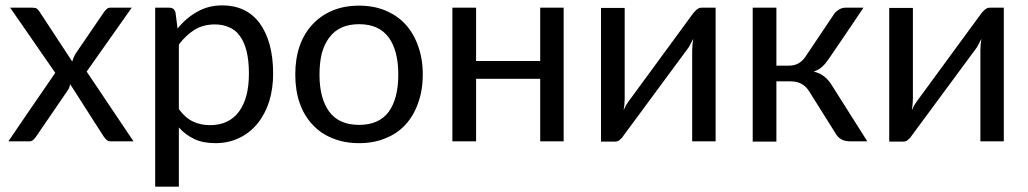

<svg xmlns="http://www.w3.org/2000/svg" viewBox="-20 -536 3896 728"><path d="M486.3 0Q464.8 0 401.4 0Q389.6 0 383.8 -5.9Q377.9 -11.7 373 -18.6Q331.1 -85 246.1 -216.8Q244.1 -210 242.2 -203.1Q239.3 -196.3 235.4 -191.4Q196.3 -133.8 117.2 -18.6Q112.3 -11.7 106.4 -5.9Q100.6 0 90.8 0Q64.5 0 11.7 0Q55.7 -65.4 189.5 -259.8Q146.5 -321.3 18.6 -506.8Q40 -506.8 103.5 -506.8Q115.2 -506.8 120.1 -502.9Q125 -499 128.9 -493.2Q170.9 -429.7 253.9 -302.7Q257.8 -317.4 265.6 -331.1Q302.7 -384.8 375 -491.2Q379.9 -498 384.8 -502Q389.6 -506.8 397.5 -506.8Q424.8 -506.8 479.5 -506.8Q436.5 -446.3 308.6 -264.6Q353.5 -198.2 486.3 0Z M658.2 -122.1Q682.6 -88.9 711.9 -75.2Q740.2 -61.5 776.4 -61.5Q847.7 -61.5 885.7 -112.3Q923.8 -163.1 923.8 -256.8Q923.8 -305.7 915 -341.8Q906.2 -377 889.6 -399.4Q873 -422.9 848.6 -432.6Q825.2 -443.4 794.9 -443.4Q751 -443.4 718.8 -423.8Q685.5 -403.3 658.2 -367.2Q658.2 -285.2 658.2 -122.1ZM653.3 -427.7Q685.5 -467.8 727.5 -491.2Q769.5 -515.6 823.2 -515.6Q867.2 -515.6 903.3 -499Q938.5 -482.4 963.9 -449.2Q988.3 -416 1002 -368.2Q1015.6 -319.3 1015.6 -256.8Q1015.6 -200.2 1001 -152.3Q985.4 -103.5 957 -68.4Q928.7 -33.2 888.7 -13.7Q847.7 6.8 796.9 6.8Q750 6.8 716.8 -8.8Q683.6 -24.4 658.2 -52.7Q658.2 22.5 658.2 171.9Q635.7 171.9 568.4 171.9Q568.4 43.9 568.4 -336.9Q568.4 -378.9 568.4 -506.8Q582 -506.8 622.1 -506.8Q640.6 -506.8 645.5 -488.3Q648.4 -467.8 653.3 -427.7Z M1341.8 -514.6Q1397.5 -514.6 1441.4 -496.1Q1486.3 -477.5 1517.6 -443.4Q1548.8 -409.2 1565.4 -361.3Q1583 -313.5 1583 -253.9Q1583 -193.4 1565.4 -145.5Q1548.8 -97.7 1517.6 -63.5Q1486.3 -29.3 1441.4 -11.7Q1397.5 6.8 1341.8 6.8Q1285.2 6.8 1241.2 -11.7Q1196.3 -29.3 1165 -63.5Q1132.8 -97.7 1116.2 -145.5Q1099.6 -193.4 1099.6 -253.9Q1099.6 -313.5 1116.2 -361.3Q1132.8 -409.2 1165 -443.4Q1196.3 -477.5 1241.2 -496.1Q1285.2 -514.6 1341.8 -514.6ZM1341.8 -62.5Q1417 -62.5 1454.1 -112.3Q1490.2 -163.1 1490.2 -252.9Q1490.2 -343.8 1454.1 -393.6Q1417 -444.3 1341.8 -444.3Q1303.7 -444.3 1275.4 -431.6Q1247.1 -418.9 1228.5 -393.6Q1210 -369.1 1200.2 -334Q1191.4 -297.9 1191.4 -252.9Q1191.4 -163.1 1228.5 -112.3Q1265.6 -62.5 1341.8 -62.5Z M2117.2 -506.8Q2117.2 -379.9 2117.2 0Q2094.7 0 2028.3 0Q2028.3 -59.6 2028.3 -237.3Q1966.8 -237.3 1785.2 -237.3Q1785.2 -177.7 1785.2 0Q1762.7 0 1695.3 0Q1695.3 -79.1 1695.3 -316.4Q1695.3 -364.3 1695.3 -506.8Q1717.8 -506.8 1785.2 -506.8Q1785.2 -456.1 1785.2 -304.7Q1845.7 -304.7 2028.3 -304.7Q2028.3 -355.5 2028.3 -506.8Q2050.8 -506.8 2117.2 -506.8Z M2693.4 -506.8Q2693.4 -379.9 2693.4 0Q2670.9 0 2604.5 0Q2604.5 -85.9 2604.5 -343.8Q2604.5 -353.5 2605.5 -365.2Q2606.4 -377 2608.4 -388.7Q2603.5 -378.9 2598.6 -370.1Q2594.7 -361.3 2589.8 -354.5Q2507.8 -244.1 2344.7 -22.5Q2339.8 -13.7 2331.1 -6.8Q2323.2 1 2312.5 1Q2294.9 1 2258.8 1Q2258.8 -79.1 2258.8 -316.4Q2258.8 -363.3 2258.8 -505.9Q2281.2 -505.9 2348.6 -505.9Q2348.6 -419.9 2348.6 -162.1Q2348.6 -152.3 2347.7 -141.6Q2346.7 -129.9 2344.7 -118.2Q2349.6 -127.9 2353.5 -136.7Q2358.4 -144.5 2363.3 -151.4Q2444.3 -262.7 2607.4 -484.4Q2613.3 -492.2 2621.1 -499Q2629.9 -506.8 2639.6 -506.8Q2658.2 -506.8 2693.4 -506.8Z M3141.6 -481.4Q3148.4 -492.2 3160.2 -499Q3171.9 -506.8 3184.6 -506.8Q3208 -506.8 3253.9 -506.8Q3221.7 -458 3123 -313.5Q3110.4 -294.9 3097.7 -283.2Q3085 -271.5 3065.4 -264.6Q3089.8 -258.8 3106.4 -245.1Q3123 -231.4 3135.7 -210Q3179.7 -139.6 3268.6 0Q3252.9 0 3207 0Q3182.6 0 3169.9 -7.8Q3156.2 -15.6 3147.5 -31.2Q3114.3 -84 3048.8 -188.5Q3025.4 -227.5 2978.5 -227.5Q2960 -227.5 2923.8 -227.5Q2923.8 -170.9 2923.8 1Q2901.4 1 2834 1Q2834 -79.1 2834 -316.4Q2834 -364.3 2834 -506.8Q2856.4 -506.8 2923.8 -506.8Q2923.8 -452.1 2923.8 -287.1Q2935.5 -287.1 2971.7 -287.1Q3011.7 -287.1 3034.2 -321.3Q3070.3 -375 3141.6 -481.4Z M3786.1 -506.8Q3786.1 -379.9 3786.1 0Q3763.7 0 3697.3 0Q3697.3 -85.9 3697.3 -343.8Q3697.3 -353.5 3698.2 -365.2Q3699.2 -377 3701.2 -388.7Q3696.3 -378.9 3691.4 -370.1Q3687.5 -361.3 3682.6 -354.5Q3600.6 -244.1 3437.5 -22.5Q3432.6 -13.7 3423.8 -6.8Q3416 1 3405.3 1Q3387.7 1 3351.6 1Q3351.6 -79.1 3351.6 -316.4Q3351.6 -363.3 3351.6 -505.9Q3374 -505.9 3441.4 -505.9Q3441.4 -419.9 3441.4 -162.1Q3441.4 -152.3 3440.4 -141.6Q3439.5 -129.9 3437.5 -118.2Q3442.4 -127.9 3446.3 -136.7Q3451.2 -144.5 3456.1 -151.4Q3537.1 -262.7 3700.2 -484.4Q3706.1 -492.2 3713.9 -499Q3722.7 -506.8 3732.4 -506.8Q3751 -506.8 3786.1 -506.8Z"/></svg>

Font: Lato
Style: Regular
Weight: 400
Designer: Lukasz Dziedzic with Adam Twardoch and Botio Nikoltchev
Version: Version 2.015; 2015-08-06; http://www.latofonts.com/